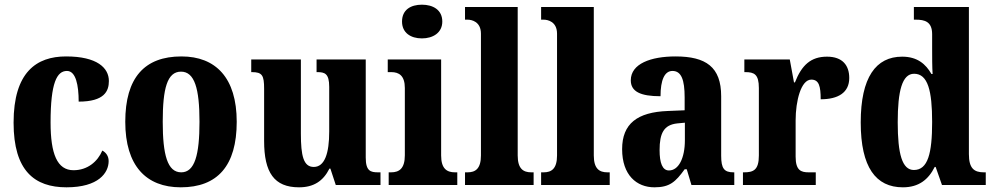

<svg xmlns="http://www.w3.org/2000/svg" viewBox="-20 -790 4244 820"><path d="M264 10C401 10 444 -52 444 -102C444 -122 434 -138 417 -147C397 -100 354 -63 294 -63C224 -63 196 -133 196 -267C196 -437 223 -487 266 -487C304 -487 316 -426 316 -356C426 -356 445 -401 445 -444C445 -500 395 -549 262 -549C136 -549 38 -482 38 -266C38 -60 128 10 264 10Z M752 10C909 10 991 -82 991 -270C991 -458 901 -549 755 -549C597 -549 515 -458 515 -270C515 -82 604 10 752 10ZM754 -54C695 -54 675 -129 675 -270C675 -412 694 -484 753 -484C811 -484 832 -412 832 -270C832 -129 812 -54 754 -54Z M1257 10C1319 10 1360 -16 1387 -70H1391L1414 0H1605V-54H1595C1563 -54 1542 -59 1542 -117V-536H1332V-482H1335C1367 -482 1386 -476 1386 -419V-228C1386 -136 1367 -77 1320 -77C1276 -77 1265 -125 1265 -219V-536H1053V-482H1056C1100 -482 1108 -468 1108 -411V-188C1108 -53 1151 10 1257 10Z M1782 -626C1829 -626 1869 -650 1869 -698C1869 -748 1829 -770 1782 -770C1734 -770 1697 -748 1697 -698C1697 -650 1734 -626 1782 -626ZM1640 0H1933V-54H1923C1889 -54 1864 -69 1864 -126V-536H1636V-482H1651C1684 -482 1709 -467 1709 -414V-127C1709 -70 1685 -54 1650 -54H1640Z M1966 0H2259V-54H2249C2215 -54 2191 -69 2191 -126V-760H1966V-706H1977C1994 -706 2034 -698 2034 -646V-126C2034 -69 2010 -54 1977 -54H1966Z M2291 0H2584V-54H2574C2540 -54 2516 -69 2516 -126V-760H2291V-706H2302C2319 -706 2359 -698 2359 -646V-126C2359 -69 2335 -54 2302 -54H2291Z M2775 10C2840 10 2865 -13 2904 -67H2913L2933 0H3116V-54H3113C3073 -54 3060 -70 3060 -125V-379C3060 -504 2995 -549 2865 -549C2760 -549 2674 -518 2674 -447C2674 -399 2715 -379 2801 -379C2801 -448 2818 -487 2852 -487C2890 -487 2904 -449 2904 -374V-319L2832 -316C2702 -311 2637 -262 2637 -153C2637 -42 2699 10 2775 10ZM2837 -62C2809 -62 2797 -94 2797 -149C2797 -221 2815 -257 2873 -263L2905 -266V-191C2905 -114 2878 -62 2837 -62Z M3153 0H3464V-54H3434C3401 -54 3378 -62 3378 -121V-276C3378 -359 3401 -450 3445 -450C3478 -450 3485 -421 3485 -366C3559 -366 3607 -394 3607 -457C3607 -510 3579 -548 3512 -548C3443 -548 3404 -512 3375 -438H3371L3353 -536H3159V-482H3163C3201 -482 3221 -473 3221 -414V-126C3221 -63 3197 -54 3157 -54H3153Z M3836 10C3904 10 3945 -23 3972 -77H3976L4003 0H4190V-54H4182C4140 -54 4118 -71 4118 -132V-760H3883V-706H3891C3929 -706 3961 -698 3961 -644V-585C3961 -547 3961 -504 3963 -474H3958C3934 -516 3898 -548 3833 -548C3721 -548 3656 -460 3656 -267C3656 -75 3721 10 3836 10ZM3883 -64C3833 -64 3814 -132 3814 -268C3814 -402 3833 -475 3884 -475C3943 -475 3961 -402 3961 -269C3961 -135 3943 -64 3883 -64Z"/></svg>

Font: Noto Serif Khmer Condensed ExtraBold
Style: Regular
Weight: 800
Width: 3
Designer: Danh Hong and the Monotype Design Team
Foundry: Monotype Imaging Inc.
Version: Version 2.004